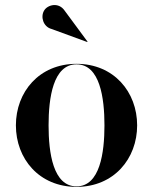

<svg xmlns="http://www.w3.org/2000/svg" viewBox="-20 -719 596 749"><path d="M181 -606 320.5 -555 321.5 -556.5 232.5 -677C209 -712 166 -700.5 152.5 -678.5C137 -654 148.5 -614.5 181 -606ZM42 -230C42 -100 132.5 10 278.5 10C424.5 10 515 -100 515 -230C515 -360 424.5 -470 278.5 -470C132.5 -470 42 -360 42 -230ZM169.5 -230C169.5 -336.5 187 -468 278.5 -468C370 -468 387.5 -336.5 387.5 -230C387.5 -123.5 370 8 278.5 8C187 8 169.5 -123.5 169.5 -230Z"/></svg>

Font: Bodoni* 96pt Medium
Style: Regular
Weight: 500
Version: Version 2.3